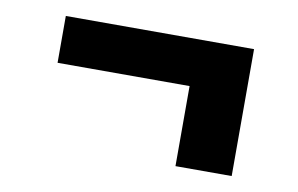

<svg xmlns="http://www.w3.org/2000/svg" viewBox="-44 -468 689 444"><g transform="rotate(10 300.0 -246.0)"><path d="M389 -97V-285H79V-395H521V-97Z"/></g></svg>

Font: Iosevka SS04 XBd Ex
Style: Regular
Weight: 800
Width: 7
Monospace: yes
Designer: Belleve Invis
Foundry: Belleve Invis
Version: Version 19.0.0; ttfautohint (v1.8.4)